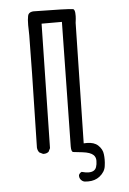

<svg xmlns="http://www.w3.org/2000/svg" viewBox="-57 -744 613 910"><g transform="rotate(-5 250.0 -289.0)"><path d="M325.7 124Q357.9 124 380.4 106.4Q406.2 85.9 409.7 58.6Q412.1 42 412.1 28.1Q412.1 14.2 410.6 2.4Q408.2 -22 387.7 -41Q369.1 -58.1 334.5 -58.1Q331.1 -58.1 319.8 -57.6L331.5 -629.9Q334.5 -650.9 334.5 -661.6Q334.5 -672.4 334 -677.7Q332 -694.8 324.7 -695.8Q303.2 -699.7 136.7 -701.7Q122.6 -700.7 115.7 -693.8Q111.3 -689.5 109.9 -682.1Q106.4 -666 106.4 -638.2Q106.4 -627 106.9 -616.9Q107.4 -606.9 107.4 -590.3Q107.4 -493.2 97.2 -56.2Q98.6 -42.5 106.4 -33.2L123 -24.9Q125 -24.4 127 -24.4Q141.1 -24.4 150.4 -32.2L158.7 -48.8L170.4 -640.1H267.1Q257.3 -49.3 257.3 -48.3Q257.3 -22 267.1 -21L310.1 -16.1Q348.1 -11.7 362.3 2.4Q371.6 11.7 372.6 25.9Q372.6 28.8 372.6 31.7Q372.6 46.4 368.2 59.6Q360.8 81.5 331.5 81.5Q316.9 81.5 298.3 76.2Q288.6 80.6 284.7 89.8Q284.2 91.8 284.2 93.3Q284.2 106 292.5 114.3Q301.3 123.5 313.5 123.5H314Q320.3 124 325.7 124Z"/></g></svg>

Font: Bakudai
Style: ExtraLight
Weight: 200
Version: Version 1.48